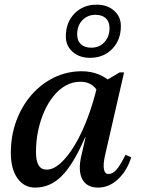

<svg xmlns="http://www.w3.org/2000/svg" viewBox="-20 -808 617 840"><path d="M133.6 12.7Q85.1 12.7 56.2 -28.3Q27.4 -69.3 27.4 -139.1Q27.4 -214.2 51.3 -279Q75.3 -343.8 117.6 -392.5Q159.9 -441.1 216.4 -468.7Q272.9 -496.3 338.1 -496.3Q377.6 -496.3 412.2 -482.3Q446.8 -468.4 473 -441.5L428 -310Q428 -378.4 403.5 -414.3Q379.1 -450.3 331.6 -450.3Q297.3 -450.3 267.7 -433.8Q238.2 -417.4 214.2 -387.8Q190.2 -358.2 173.1 -319.1Q156 -280 146.7 -235.2Q137.4 -190.4 137.4 -142.1Q137.4 -65.8 184.1 -65.8Q213.3 -65.8 244.7 -93.9Q276 -122 306.3 -172Q336.6 -222 362.4 -289.8Q388.2 -357.6 406.9 -437.2L455 -430.9L413.2 -207.1H352.2Q301.2 -89.1 250.4 -38.2Q199.7 12.7 133.6 12.7ZM409.4 12.7Q359.6 12.7 340.1 -24Q320.5 -60.7 335.9 -126.9L408.9 -445.7H426.4L503.6 -491.3H522.8L439.4 -127.5Q430.6 -88.1 434.8 -67.4Q438.9 -46.7 454.4 -46.7Q473.1 -46.7 489.8 -65.9Q506.6 -85.1 529.1 -130.8L554.1 -119.8Q535.5 -60.2 496.1 -23.7Q456.7 12.7 409.4 12.7ZM373.7 -555Q327.5 -555 297.7 -581.2Q268 -607.5 268 -648.6Q268 -709.7 305.8 -748.7Q343.7 -787.6 403 -787.6Q449.3 -787.6 479 -761.4Q508.8 -735.3 508.8 -694Q508.8 -632.9 470.9 -593.9Q433.1 -555 373.7 -555ZM379.3 -599.4Q414.6 -599.4 436.9 -623.6Q459.2 -647.8 459.2 -685.3Q459.2 -713.1 442.8 -728.2Q426.5 -743.2 397.5 -743.2Q362.9 -743.2 340.2 -719.4Q317.6 -695.7 317.6 -657.3Q317.6 -629.5 334 -614.4Q350.5 -599.4 379.3 -599.4Z"/></svg>

Font: Platypi Light
Style: Italic
Weight: 300
Italic angle: -13°
Designer: David Sargent
Foundry: Bolt Cutter Type
Version: Version 1.200